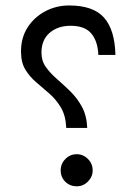

<svg xmlns="http://www.w3.org/2000/svg" viewBox="-20 -672 491 692"><path d="M55.7 -486.3Q55.7 -536.6 79.8 -573.7Q104 -610.8 143.6 -631.6Q183.1 -652.3 229 -652.3Q316.4 -652.3 355.2 -608.2Q394 -564 396 -474.1H334.5Q332.5 -522.9 309.3 -551Q286.1 -579.1 234.4 -579.1Q188.5 -579.1 158.9 -553.7Q129.4 -528.3 129.4 -481.9Q129.4 -452.6 145.5 -430.2Q161.6 -407.7 185.5 -387Q209.5 -366.2 233.9 -342.3Q258.3 -318.4 275.4 -286.9Q292.5 -255.4 294.4 -210.9H218.8Q216.8 -255.4 199.7 -284.2Q182.6 -313 158.7 -334Q134.8 -355 111.1 -375Q87.4 -395 71.5 -420.9Q55.7 -446.8 55.7 -486.3ZM198.7 -58.1Q198.7 -82 215.8 -99.1Q232.9 -116.2 256.3 -116.2Q279.8 -116.2 296.9 -99.1Q314 -82 314 -58.1Q314 -34.7 296.9 -17.6Q279.8 -0.5 256.3 -0.5Q232.4 -0.5 215.6 -16.8Q198.7 -33.2 198.7 -58.1Z"/></svg>

Font: Vazir Light WOL
Style: Light-WOL
Weight: 300
Designer: Saber Rastikerdar
Foundry: Saber Rastikerdar
Version: Version 30.0.0